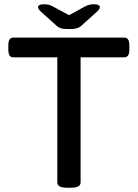

<svg xmlns="http://www.w3.org/2000/svg" viewBox="-20 -876 644 898"><path d="M293 2Q248 2 248 -23V-608H41Q19 -608 19 -644V-664Q19 -700 41 -700H562Q585 -700 585 -664V-644Q585 -608 562 -608H357V-23Q357 2 313 2ZM418 -856Q435 -856 441 -852Q447 -848 447 -843Q447 -838 443.5 -832.5Q440 -827 430 -818L362 -757Q351 -747 339 -743.5Q327 -740 303 -740Q278 -740 266 -743.5Q254 -747 243 -757L175 -818Q165 -827 161.5 -832.5Q158 -838 158 -843Q158 -848 164 -852Q170 -856 187 -856Q198 -856 207 -854Q216 -852 227 -846L303 -805L378 -846Q397 -856 418 -856Z"/></svg>

Font: Asap Semi Expanded Medium
Style: Regular
Weight: 500
Width: 6
Designer: Pablo Cosgaya
Foundry: Omnibus-Type
Version: Version 3.001; ttfautohint (v1.8.4.7-5d5b)